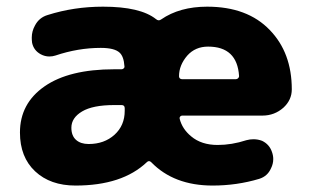

<svg xmlns="http://www.w3.org/2000/svg" viewBox="-20 -578 945 587"><path d="M198.2 -187.5Q198.2 -163.1 212.4 -150.4Q226.6 -137.7 251 -137.7Q298.8 -137.7 330.1 -166Q361.3 -194.3 361.3 -239.3V-247.1Q361.3 -256.8 351.6 -256.8H329.1Q263.7 -256.8 231 -237.3Q198.2 -217.8 198.2 -187.5ZM537.1 -224.6Q533.2 -224.6 530.8 -221.7Q528.3 -218.8 529.3 -214.8Q537.1 -183.6 564.5 -161.1Q595.7 -134.8 645.5 -134.8Q688.5 -134.8 733.4 -149.4Q744.1 -152.3 754.9 -152.3Q768.6 -152.3 781.2 -147.5Q803.7 -136.7 811.5 -113.3Q815.4 -102.5 815.4 -91.8Q815.4 -77.1 808.6 -63.5Q797.9 -39.1 772.5 -31.2Q704.1 -10.7 629.9 -10.7Q511.7 -10.7 442.4 -82Q435.5 -88.9 428.7 -82Q353.5 -10.7 210.9 -10.7Q133.8 -10.7 87.4 -54.2Q41 -97.7 41 -172.9Q41 -261.7 116.2 -314Q191.4 -366.2 329.1 -366.2H351.6Q355.5 -366.2 358.4 -369.1Q361.3 -372.1 360.4 -376Q358.4 -405.3 345.7 -417Q330.1 -431.6 288.1 -431.6Q218.8 -431.6 149.4 -408.2Q140.6 -405.3 130.9 -405.3Q117.2 -405.3 104.5 -412.1Q83 -423.8 78.1 -447.3Q77.1 -455.1 77.1 -462.9Q77.1 -482.4 86.9 -500Q99.6 -524.4 126 -532.2Q206.1 -557.6 294.9 -557.6Q409.2 -557.6 457 -519.5Q464.8 -512.7 472.7 -518.6Q529.3 -557.6 613.3 -557.6Q736.3 -557.6 804.7 -486.3Q872.1 -417 872.1 -304.7Q872.1 -272.5 846.7 -249Q819.3 -224.6 782.2 -224.6ZM527.3 -344.7Q527.3 -341.8 529.3 -338.9Q532.2 -335.9 536.1 -335.9H701.2Q705.1 -335.9 708 -338.9Q710.9 -341.8 710.9 -344.7Q710.9 -345.7 710.9 -345.7Q705.1 -435.5 616.2 -435.5Q577.1 -435.5 552.7 -408.2Q527.3 -378.9 527.3 -344.7Z"/></svg>

Font: Gen Jyuu GothicX Heavy
Style: Bold
Weight: 900
Designer: [Source Han Sans]
Ryoko NISHIZUKA  (kana & ideographs); Paul D. Hunt (Latin, Greek & Cyrillic); Wenlong ZHANG  (bopomofo
Version: Version 1.002.20150607